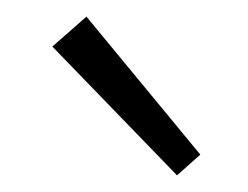

<svg xmlns="http://www.w3.org/2000/svg" viewBox="-20 -713 298 231"><path d="M43 -657 84 -693 221 -527 193 -502Z"/></svg>

Font: Ysabeau Semilight
Style: Regular
Weight: 300
Designer: Christian Thalmann (Catharsis Fonts)
Version: Version 0.003